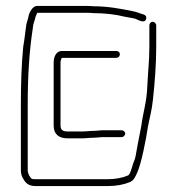

<svg xmlns="http://www.w3.org/2000/svg" viewBox="-20 -634 593 644"><path d="M492 -561C486 -561 481 -555 481 -549V-477C481 -430 476 -390 474 -343C472 -291 460 -258 454 -212C451 -197 447 -177 442 -150C434 -107 436 -108 426 -84C424 -77 416 -45 408 -45C392 -38 367 -33 344 -33H98C94 -33 90 -33 87 -34C80 -39 73 -52 73 -63V-284C73 -376 78 -462 90 -539C91 -554 95 -561 98 -572C98 -576 102 -585 105 -591H274C279 -591 285 -591 292 -590C329 -590 367 -586 398 -578L420 -574C426 -573 431 -572 434 -571C444 -567 465 -554 470 -570C472 -577 470 -582 463 -585C448 -589 440 -594 423 -597C383 -605 341 -613 293 -613C286 -614 279 -614 274 -614H104C89 -614 77 -591 75 -576C73 -566 68 -556 67 -542C64 -522 62 -499 58 -478C52 -419 50 -351 50 -284V-63C50 -56 51 -50 53 -44C62 -25 71 -10 98 -10H344C370 -10 396 -15 415 -23C429 -28 435 -43 441 -57C454 -86 470 -166 476 -208C483 -245 489 -262 493 -300C499 -356 504 -417 504 -477V-549C504 -555 498 -561 492 -561ZM370 -463H187C169 -463 160 -444 160 -424V-213C160 -184 177 -170 207 -170H255C269 -170 280 -172 293 -172C305 -172 322 -175 333 -174H388C394 -174 400 -180 400 -186C400 -192 394 -197 388 -197H333C322 -198 305 -195 293 -195C280 -195 269 -193 255 -193H207C191 -193 183 -198 183 -213V-424C183 -430 185 -435 187 -440H370C377 -440 382 -445 382 -452C382 -459 377 -463 370 -463Z"/></svg>

Font: Electronic
Style: ExLt
Weight: 200
Version: Version 1.011